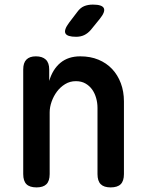

<svg xmlns="http://www.w3.org/2000/svg" viewBox="-20 -805 640 835"><path d="M196 -316V-48Q196 -18 182 -4Q168 10 139 10Q109 10 95 -4Q81 -18 81 -48V-503Q81 -532 95 -546Q109 -560 136 -560Q164 -560 179 -546Q194 -532 194 -503V-453Q209 -504 243 -532Q277 -560 329 -560Q373 -560 408 -545.5Q443 -531 467.5 -505Q492 -479 505.5 -443Q519 -407 519 -364V-48Q519 -18 505 -4Q491 10 461 10Q432 10 418 -4Q404 -18 404 -48V-336Q404 -358 398 -379Q392 -400 380.5 -416Q369 -432 351.5 -442Q334 -452 310 -452Q284 -452 263 -439Q242 -426 227.5 -406.5Q213 -387 204.5 -363Q196 -339 196 -316ZM311 -645Q272 -645 264.5 -660Q257 -675 281 -707L316 -753Q329 -771 345.5 -778Q362 -785 384 -785Q424 -785 431.5 -769.5Q439 -754 414 -723L375 -675Q362 -660 346.5 -652.5Q331 -645 311 -645Z"/></svg>

Font: Maple Mono SemiBold
Style: Regular
Weight: 600
Monospace: yes
Designer: subframe7536
Version: Version 7.000